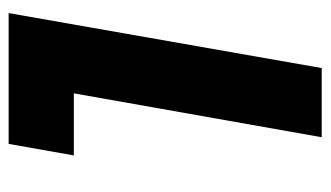

<svg xmlns="http://www.w3.org/2000/svg" viewBox="-176 -570 746 433"><g transform="rotate(-90 196.5 -353.0)"><path d="M384 -706H89L63 -559H203L104 0H260Z"/></g></svg>

Font: Geom Bold
Style: Bold Italic
Weight: 700
Italic angle: -10°
Version: Version 1.102